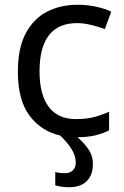

<svg xmlns="http://www.w3.org/2000/svg" viewBox="-20 -566 520 806"><path d="M298 116Q298 89 281 61Q264 33 233 3Q153 -15 104 -80.5Q55 -146 55 -265Q55 -364 88 -426Q121 -488 177.5 -517Q234 -546 306 -546Q347 -546 385 -537.5Q423 -529 447 -517L420 -444Q396 -453 364 -461Q332 -469 304 -469Q146 -469 146 -266Q146 -169 184.5 -117.5Q223 -66 299 -66Q343 -66 376.5 -75Q410 -84 438 -97V-19Q411 -5 379 2.5Q347 10 305 10Q329 30 349.5 58Q370 86 370 124Q370 168 344.5 194Q319 220 270 220Q239 220 212 212V156Q229 161 255 161Q273 161 285.5 149.5Q298 138 298 116Z"/></svg>

Font: Go Noto Current
Style: Regular
Weight: 400
Designer: Monotype Design Team
Foundry: Monotype Imaging Inc.
Version: Version 2.007; ttfautohint (v1.8) -l 8 -r 50 -G 200 -x 14 -D